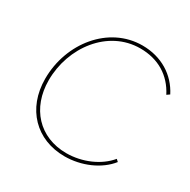

<svg xmlns="http://www.w3.org/2000/svg" viewBox="-159 -851 996 1008"><g transform="rotate(30 339.0 -347.5)"><path d="M359 7C461 7 562 -37 617 -107L604 -119C550 -53 454 -12 359 -12C195 -12 88 -130 88 -298C88 -497 226 -683 422 -683C531 -683 614 -632 661 -540L678 -552C631 -644 540 -702 424 -702C220 -702 68 -511 68 -296C68 -114 188 7 359 7Z"/></g></svg>

Font: Fixel Display Thin
Style: Italic
Weight: 100
Italic angle: -10°
Designer: AlfaBravo + MacPaw
Foundry: Kyrylo Tkachov, Marchela Mozhyna, Serhii Makarenko, Maria Weinstein, Zakhar Kryvoshyya
Version: Version 1.210;Glyphs 3.2 (3217)